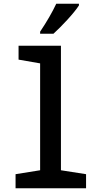

<svg xmlns="http://www.w3.org/2000/svg" viewBox="-20 -1004 540 1024"><path d="M194 -835V-824H265C308 -863 375 -934 401 -975V-984H280C259 -939 230 -889 194 -835ZM63 0H439V-75L305 -96V-760H79V-686L194 -666V-96L63 -75Z"/></svg>

Font: Noto Sans Mono ExtraCondensed SemiBold
Style: Regular
Weight: 600
Width: 2
Designer: Monotype Design Team
Foundry: Monotype Imaging Inc.
Version: Version 2.014